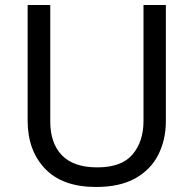

<svg xmlns="http://www.w3.org/2000/svg" viewBox="-20 -734 771 764"><path d="M640 -252Q640 -178 610 -118.5Q580 -59 518.5 -24.5Q457 10 362 10Q229 10 159.5 -62.5Q90 -135 90 -254V-714H180V-251Q180 -164 226.5 -116Q273 -68 367 -68Q464 -68 507.5 -119.5Q551 -171 551 -252V-714H640Z"/></svg>

Font: Noto Sans Tifinagh Hawad
Style: Regular
Weight: 400
Designer: JamraPatel
Foundry: JamraPatel LLC
Version: Version 2.006; ttfautohint (v1.8.4.7-5d5b)